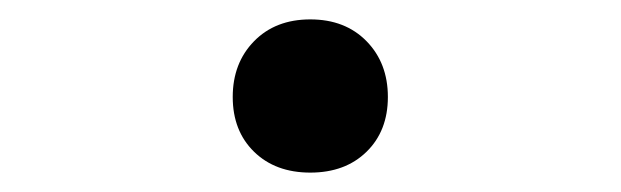

<svg xmlns="http://www.w3.org/2000/svg" viewBox="-20 -439 640 198"><path d="M300 -261Q264 -261 242 -282.5Q220 -304 220 -339Q220 -374 242 -396.5Q264 -419 300 -419Q336 -419 358 -396.5Q380 -374 380 -339Q380 -304 358 -282.5Q336 -261 300 -261Z"/></svg>

Font: JetBrains Mono NL Light
Style: Regular
Weight: 300
Monospace: yes
Designer: Philipp Nurullin, Konstantin Bulenkov
Foundry: JetBrains
Version: Version 2.305; ttfautohint (v1.8.4.7-5d5b)